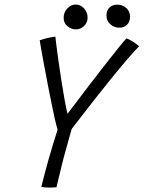

<svg xmlns="http://www.w3.org/2000/svg" viewBox="-20 -821 633 846"><path d="M234 -250.5Q230 -260 223.2 -289.8Q216.5 -319.5 208 -360.8Q199.5 -402 190.8 -447Q182 -492 174.5 -533.2Q167 -574.5 161.5 -604.2Q156 -634 155 -643.5Q192 -656 224 -659.5Q224.5 -652 228.2 -622.8Q232 -593.5 237.8 -552Q243.5 -510.5 250.5 -466Q257.5 -421.5 264.5 -382.5Q271.5 -343.5 277.5 -319.5Q288.5 -334 313.5 -367Q338.5 -400 370.5 -442Q402.5 -484 435.5 -526.2Q468.5 -568.5 495.5 -602.2Q522.5 -636 537 -652Q553.5 -645.5 568.8 -635.5Q584 -625.5 593 -617.5Q508 -529.5 296 -253Q292.5 -241.5 286 -218Q279.5 -194.5 272.5 -169Q265.5 -143.5 260.5 -126Q255 -103.5 248.2 -76.2Q241.5 -49 236 -26.2Q230.5 -3.5 229 4Q223 4.5 215.2 5Q207.5 5.5 199.5 5.5Q180.5 5.5 162 3Q176 -56 195.5 -123.8Q215 -191.5 234 -250.5ZM314.5 -691.5Q294 -691.5 277.2 -705.5Q260.5 -719.5 260.5 -742.5Q260.5 -767.5 277 -784.2Q293.5 -801 313.5 -801Q334.5 -801 350.2 -784.2Q366 -767.5 366 -743Q366 -721 350 -706.2Q334 -691.5 314.5 -691.5ZM506 -699Q483 -699 466 -714.2Q449 -729.5 449 -753Q449 -776 462.8 -788.2Q476.5 -800.5 497 -800.5Q520 -800.5 536.5 -785.8Q553 -771 553 -747.5Q553 -724.5 539.5 -711.8Q526 -699 506 -699Z"/></svg>

Font: Grandstander ExtraLight
Style: Italic
Weight: 200
Italic angle: -15°
Designer: Tyler Finck
Foundry: Etcetera Type Co
Version: Version 1.200; ttfautohint (v1.8.3)